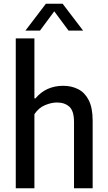

<svg xmlns="http://www.w3.org/2000/svg" viewBox="-20 -1015 580 1035"><path d="M65 0V-808H165.5V-484.5H171Q228 -552.5 321 -552.5Q365.5 -552.5 401.5 -534.2Q437.5 -516 458.5 -474.8Q479.5 -433.5 479.5 -363V0H379V-357.5Q379 -417 353.8 -439.8Q328.5 -462.5 287 -462.5Q257 -462.5 222.8 -448.2Q188.5 -434 165.5 -399.5V0ZM117 -850 227.5 -995H317.5L428 -850H349.5L272.5 -954L195.5 -850Z"/></svg>

Font: Encode Sans SemiCondensed SemiCondensed Medium
Style: Regular
Weight: 500
Width: 4
Designer: Multiple Designers
Foundry: Impallari Type
Version: Version 3.000; ttfautohint (v1.8.3) -l 8 -r 50 -G 200 -x 14 